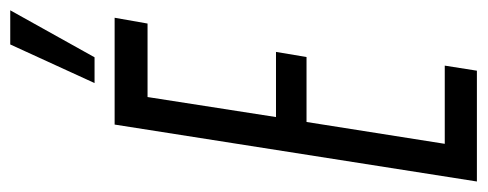

<svg xmlns="http://www.w3.org/2000/svg" viewBox="-312 -636 942 371"><g transform="rotate(-90 158.5 -451.0)"><path d="M-7.2 0 102.8 -700H309.2L298 -636.4H156L117.3 -388.2H243.2L233.3 -329.2H107.8L65.6 -62.1H216.7L206.9 0ZM183 -738.8 257.6 -901.7H323.6L232.8 -738.8Z"/></g></svg>

Font: Georama
Style: Italic
Weight: 400
Width: 2
Italic angle: -9°
Designer: Jean-Baptiste Levee
Foundry: Production Type
Version: Version 1.000